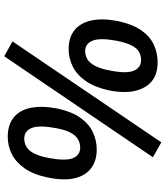

<svg xmlns="http://www.w3.org/2000/svg" viewBox="44 -818 801 930"><g transform="rotate(90 445.0 -353.5)"><path d="M253 27 181 -13 670 -734 742 -693ZM218 -285Q162 -285 126.5 -313.5Q91 -342 79.5 -396Q68 -450 83 -525Q98 -595 127.5 -637Q157 -679 197 -697.5Q237 -716 282 -716Q339 -716 373.5 -688Q408 -660 420.5 -607.5Q433 -555 418 -479Q403 -411 373 -368Q343 -325 303 -305Q263 -285 218 -285ZM229 -365Q248 -365 266 -375Q284 -385 298.5 -411Q313 -437 322 -485Q338 -565 323 -600.5Q308 -636 271 -636Q252 -636 234 -627Q216 -618 202 -592.5Q188 -567 178 -518Q163 -437 177.5 -401Q192 -365 229 -365ZM642 10Q586 10 550 -18.5Q514 -47 503 -100.5Q492 -154 506 -230Q521 -299 550.5 -341Q580 -383 620 -402Q660 -421 705 -421Q761 -421 797 -392.5Q833 -364 844.5 -311.5Q856 -259 840 -183Q826 -115 796.5 -72.5Q767 -30 727.5 -10Q688 10 642 10ZM652 -70Q672 -70 690 -79.5Q708 -89 722.5 -115.5Q737 -142 746 -190Q761 -271 746.5 -306Q732 -341 695 -341Q676 -341 657.5 -331.5Q639 -322 624.5 -297Q610 -272 601 -223Q586 -142 600.5 -106Q615 -70 652 -70Z"/></g></svg>

Font: Nunito Sans 7pt SemiCondensed
Style: Bold Italic
Weight: 700
Width: 4
Italic angle: -9°
Designer: Vernon Adams
Foundry: Vernon Adams
Version: Version 3.101;gftools[0.9.27]